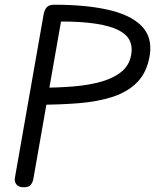

<svg xmlns="http://www.w3.org/2000/svg" viewBox="-20 -792 656 812"><path d="M80 0Q59 0 49.5 -12Q40 -24 43 -40L165 -734Q169 -752 178.5 -762Q188 -772 210 -772Q344 -772 438 -750.5Q532 -729 578 -683Q624 -637 614 -562Q603 -489 562.5 -446.5Q522 -404 458 -383Q394 -362 312.5 -355.5Q231 -349 140 -349L150 -421Q225 -421 291.5 -426.5Q358 -432 411 -447.5Q464 -463 497 -491.5Q530 -520 536 -568Q540 -599 527 -623.5Q514 -648 480 -665Q446 -682 386.5 -691.5Q327 -701 238 -701L121 -35Q119 -23 111 -11.5Q103 0 80 0Z"/></svg>

Font: Edu VIC WA NT Beginner Medium
Style: Regular
Weight: 500
Designer: Tina and Corey Anderson
Foundry: Google for Education
Version: Version 1.003